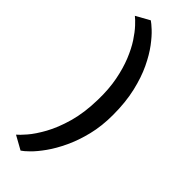

<svg xmlns="http://www.w3.org/2000/svg" viewBox="-329 -883 1060 1060"><g transform="rotate(45 201.0 -353.5)"><path d="M120 -862.5Q133 -854 159.5 -829.5Q186 -805 217 -763.8Q248 -722.5 276.5 -663Q305 -603.5 323.5 -524Q342 -444.5 342 -345Q342 -258.5 324 -185.5Q306 -112.5 278.2 -53.5Q250.5 5.5 219.5 49Q188.5 92.5 161.5 119Q134.5 145.5 120 154.5L40 110Q54 99 83.5 65Q113 31 144.5 -25.8Q176 -82.5 198.8 -162.5Q221.5 -242.5 223.5 -346Q225.5 -430.5 212 -499.5Q198.5 -568.5 176.5 -622.5Q154.5 -676.5 128.8 -715.8Q103 -755 79.2 -780.5Q55.5 -806 40 -818Z"/></g></svg>

Font: Merriweather Sans Medium
Style: Regular
Weight: 500
Designer: Eben Sorkin
Foundry: Eben Sorkin
Version: Version 2.001